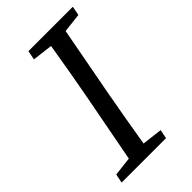

<svg xmlns="http://www.w3.org/2000/svg" viewBox="-207 -740 810 810"><g transform="rotate(-45 197.5 -335.0)"><path d="M122 -629 130 -670H395L387 -629L301 -619L243 -310Q231 -246 220 -181Q209 -116 198 -51L289 -40L281 0H16L24 -40L109 -50L168 -360Q192 -489 213 -618Z"/></g></svg>

Font: Source Serif Pro
Style: Italic
Weight: 400
Italic angle: -12°
Designer: Frank Grießhammer
Foundry: Adobe Systems Incorporated
Version: Version 3.001;hotconv 1.0.111;makeotfexe 2.5.65597